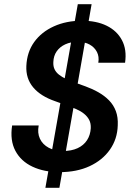

<svg xmlns="http://www.w3.org/2000/svg" viewBox="-20 -811 639 918"><path d="M197 87 352 -791H418L264 87ZM266 12Q191 12 135.5 -14Q80 -40 53.5 -90Q27 -140 38 -211H165Q158 -175 171 -147.5Q184 -120 213 -104.5Q242 -89 281 -89Q322 -89 351 -102.5Q380 -116 396 -140.5Q412 -165 414 -198Q415 -221 406.5 -237.5Q398 -254 382 -267Q366 -280 344 -289.5Q322 -299 296.5 -308Q271 -317 244 -327Q174 -351 138.5 -393.5Q103 -436 106 -496Q109 -562 143.5 -610Q178 -658 237.5 -685Q297 -712 372 -712Q441 -712 490 -688Q539 -664 563 -619Q587 -574 578 -511H450Q455 -540 443.5 -562.5Q432 -585 408.5 -598Q385 -611 352 -611Q318 -611 292 -599Q266 -587 251 -565.5Q236 -544 235 -514Q234 -494 241 -479.5Q248 -465 262 -454Q276 -443 295.5 -433.5Q315 -424 339 -416Q363 -408 389 -398Q422 -386 451 -369.5Q480 -353 501.5 -331Q523 -309 534 -279.5Q545 -250 543 -211Q541 -146 505.5 -95.5Q470 -45 408.5 -16.5Q347 12 266 12Z"/></svg>

Font: DM Sans SemiBold
Style: Italic
Weight: 600
Italic angle: -10°
Designer: Colophon Foundry, Jonny Pinhorn
Foundry: Colophon Foundry
Version: Version 4.004;gftools[0.9.30]